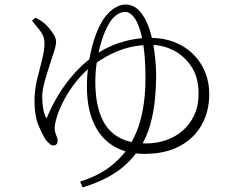

<svg xmlns="http://www.w3.org/2000/svg" viewBox="-20 -768 1040 846"><path d="M121 -677 136 -690Q145 -686 155 -680Q165 -674 178 -663Q185 -657 196.5 -643.5Q208 -630 217.5 -614.5Q227 -599 227 -585Q227 -569 220 -546.5Q213 -524 208 -510Q198 -478 188 -447Q178 -416 172 -389Q166 -362 166 -339Q166 -314 170.5 -288.5Q175 -263 185 -246Q222 -335 275 -405Q328 -475 395 -523Q422 -543 459 -560.5Q496 -578 542.5 -589.5Q589 -601 644 -601Q702 -601 749.5 -582Q797 -563 831 -529.5Q865 -496 883.5 -451Q902 -406 902 -354Q902 -276 868 -216.5Q834 -157 770.5 -123.5Q707 -90 617 -90Q537 -90 480 -124.5Q423 -159 393 -225.5Q363 -292 363 -386Q363 -440 371 -491Q379 -542 392.5 -586Q406 -630 423 -662Q447 -706 476.5 -727Q506 -748 532 -748Q569 -748 595 -719.5Q621 -691 637 -644Q653 -597 660.5 -540.5Q668 -484 668 -429Q668 -388 663 -333Q658 -278 642.5 -220.5Q627 -163 595 -114Q569 -75 535 -43.5Q501 -12 454.5 13Q408 38 344 58L333 32Q416 6 471.5 -38.5Q527 -83 560 -142.5Q593 -202 607 -272.5Q621 -343 621 -421Q621 -503 613 -559.5Q605 -616 592 -650.5Q579 -685 563 -700.5Q547 -716 531 -716Q514 -716 492 -701Q470 -686 450 -645Q437 -619 425.5 -580Q414 -541 407 -496.5Q400 -452 400 -408Q400 -320 423.5 -259Q447 -198 496.5 -167Q546 -136 623 -136Q669 -136 710.5 -150Q752 -164 784.5 -192Q817 -220 836 -261Q855 -302 855 -355Q855 -427 823.5 -474.5Q792 -522 744.5 -546Q697 -570 649 -570Q576 -571 512.5 -548Q449 -525 387 -479Q349 -450 318 -411.5Q287 -373 265.5 -333.5Q244 -294 232.5 -259Q221 -224 221 -203Q221 -191 224.5 -181Q228 -171 231 -163Q234 -155 234 -146Q234 -138 229 -132.5Q224 -127 214 -127Q206 -127 198 -135Q190 -143 183 -150Q169 -170 150.5 -213.5Q132 -257 132 -324Q132 -370 143 -416Q154 -462 165 -504Q176 -546 176 -579Q176 -608 157 -632.5Q138 -657 121 -677Z"/></svg>

Font: Early Summer Mincho VF
Style: Regular
Weight: 250
Designer: GuiWonder
Version: Version 1.002